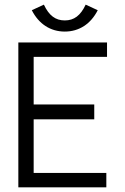

<svg xmlns="http://www.w3.org/2000/svg" viewBox="-20 -807 540 827"><path d="M349 -787C327 -740 299 -719 259 -719C219 -719 191 -740 169 -787L117 -763C147 -704 197 -671 259 -671C321 -671 371 -704 401 -763ZM59 0H438V-62H125V-293H386V-357H125V-562H441V-624H59Z"/></svg>

Font: Inconsolata
Style: Regular
Weight: 400
Monospace: yes
Designer: Raph Levien, Cyreal, Brenton Simpson
Foundry: Raph Levien, Cyreal, Google
Version: Version 3.100